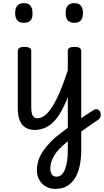

<svg xmlns="http://www.w3.org/2000/svg" viewBox="-20 -815 665 1229"><path d="M203 17Q181 17 161 10Q141 3 126 -12.5Q111 -28 102.5 -55.5Q94 -83 94 -124V-489Q94 -502 104.5 -508.5Q115 -515 136 -515Q158 -515 169 -508.5Q180 -502 180 -489V-133Q180 -91 189.5 -74.5Q199 -58 222 -58Q236 -58 243 -46.5Q250 -35 248.5 -20.5Q247 -6 236 5.5Q225 17 203 17ZM133 -669Q105 -669 91 -684.5Q77 -700 77 -731Q77 -763 91 -779Q105 -795 133 -795Q161 -795 174.5 -779Q188 -763 188 -731Q190 -700 175.5 -684.5Q161 -669 133 -669ZM200 17Q186 17 179.5 5.5Q173 -6 174.5 -20.5Q176 -35 187 -46.5Q198 -58 219 -58Q242 -58 266 -75.5Q290 -93 316 -134Q342 -175 370.5 -244.5Q399 -314 431 -419Q436 -432 449 -433.5Q462 -435 472.5 -426.5Q483 -418 480 -405Q450 -290 420.5 -210Q391 -130 358.5 -80Q326 -30 287 -6.5Q248 17 200 17ZM468 -35Q484 -47 500 -58.5Q516 -70 530.5 -79.5Q545 -89 557 -96.5Q569 -104 578 -110Q594 -119 605.5 -114.5Q617 -110 622 -97Q627 -84 623.5 -70Q620 -56 607 -47Q592 -38 575 -26Q558 -14 540 -1.5Q522 11 504 24.5Q486 38 468 51ZM333 394Q301 394 274 379Q247 364 231.5 336.5Q216 309 216 273Q216 246 224.5 216.5Q233 187 252.5 157Q272 127 302 95.5Q332 64 375 33Q384 25 394.5 17.5Q405 10 414 3V-489Q414 -502 424.5 -508.5Q435 -515 456 -515Q478 -515 489 -508.5Q500 -502 500 -489V145Q500 195 491.5 240Q483 285 463 320Q443 355 411.5 374.5Q380 394 333 394ZM340 316Q361 316 375 302.5Q389 289 397.5 265Q406 241 410 210.5Q414 180 414 145V90Q409 93 404.5 97Q400 101 396 105Q375 122 357.5 140.5Q340 159 327.5 179.5Q315 200 308.5 221.5Q302 243 302 265Q302 280 306.5 291.5Q311 303 320 309.5Q329 316 340 316ZM456 -669Q428 -669 414 -684.5Q400 -700 400 -731Q400 -764 414 -779.5Q428 -795 456 -795Q484 -795 497.5 -779Q511 -763 511 -731Q511 -700 497.5 -684.5Q484 -669 456 -669Z"/></svg>

Font: Playwrite AT
Style: Regular
Weight: 400
Designer: Veronika Burian, José Scaglione
Foundry: TypeTogether
Version: Version 1.002